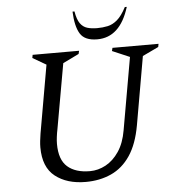

<svg xmlns="http://www.w3.org/2000/svg" viewBox="-58 -916 899 980"><g transform="rotate(-5 391.5 -426.0)"><path d="M342 10Q246 10 186 -37Q126 -84 126 -186Q126 -202 128 -219.5Q130 -237 133 -256L194 -604L125 -644L128 -660H366L362 -644L280 -604L221 -271Q217 -252 214.5 -232Q212 -212 212 -196Q212 -115 253 -79Q294 -43 368 -43Q410 -43 449 -64Q488 -85 517 -128Q546 -171 557 -236L622 -606L533 -644L537 -660H773L770 -644L688 -605L627 -256Q610 -160 570.5 -101.5Q531 -43 472.5 -16.5Q414 10 342 10ZM464 -710Q400 -710 376.5 -748Q353 -786 350 -862H360Q367 -820 381.5 -800Q396 -780 417.5 -773.5Q439 -767 468 -767Q497 -767 522.5 -772.5Q548 -778 571.5 -798Q595 -818 618 -862H628Q581 -710 464 -710Z"/></g></svg>

Font: Spectral
Style: Italic
Weight: 400
Italic angle: -10°
Designer: Jean-Baptiste Levee
Foundry: Production Type
Version: Version 2.001